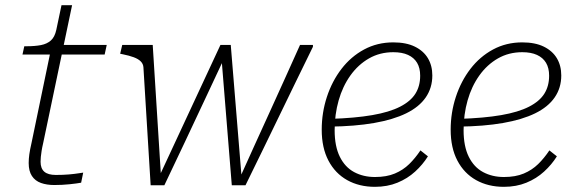

<svg xmlns="http://www.w3.org/2000/svg" viewBox="-20 -711 2226 743"><path d="M190 5Q161 5 138.5 -3Q116 -11 103.5 -30Q91 -49 91 -80Q91 -96 93.5 -114Q96 -132 102 -158L178 -524L207 -537H393L385 -500H67L74 -532H83Q115 -532 138.5 -536.5Q162 -541 177 -554.5Q192 -568 198 -596L218 -691H259L147 -157Q143 -140 141 -127Q139 -114 138 -104Q137 -94 137 -85Q137 -59 151.5 -46.5Q166 -34 196 -34Q224 -34 247 -36Q270 -38 285 -40.5Q300 -43 302 -43L294 -4Q278 -1 249.5 2Q221 5 190 5Z M616 6H563L535 -451Q534 -464 524.5 -473.5Q515 -483 497.5 -489.5Q480 -496 455 -501L445 -503L453 -537H571L604 -13L591 -17Q621 -82 651.5 -147Q682 -212 712 -277Q742 -342 772.5 -407Q803 -472 833 -537H873L916 -12L906 -18Q935 -83 964.5 -147.5Q994 -212 1023.5 -277Q1053 -342 1082.5 -407Q1112 -472 1141 -537H1191V-530Q1158 -463 1125.5 -396Q1093 -329 1060.5 -262Q1028 -195 995.5 -128Q963 -61 930 6H877L837 -488L852 -495Q813 -412 774 -328.5Q735 -245 695.5 -161.5Q656 -78 616 6Z M1431 12Q1370 12 1323.5 -14Q1277 -40 1251 -89.5Q1225 -139 1225 -209Q1225 -275 1245 -336Q1265 -397 1301.5 -444.5Q1338 -492 1389 -519.5Q1440 -547 1502 -547Q1552 -547 1585.5 -530.5Q1619 -514 1636 -485.5Q1653 -457 1653 -419Q1653 -371 1627.5 -334Q1602 -297 1552 -272.5Q1502 -248 1427.5 -235Q1353 -222 1255 -221L1259 -251Q1354 -254 1420.5 -265.5Q1487 -277 1528 -298Q1569 -319 1587.5 -348.5Q1606 -378 1606 -418Q1606 -448 1594 -468Q1582 -488 1559 -498.5Q1536 -509 1502 -509Q1450 -509 1408 -485Q1366 -461 1336 -419Q1306 -377 1290.5 -322.5Q1275 -268 1275 -207Q1275 -145 1295 -104.5Q1315 -64 1350.5 -45Q1386 -26 1431 -26Q1476 -26 1508 -39.5Q1540 -53 1563.5 -76Q1587 -99 1607 -129L1636 -106Q1616 -74 1586.5 -47Q1557 -20 1518 -4Q1479 12 1431 12Z M1930 12Q1869 12 1822.5 -14Q1776 -40 1750 -89.5Q1724 -139 1724 -209Q1724 -275 1744 -336Q1764 -397 1800.5 -444.5Q1837 -492 1888 -519.5Q1939 -547 2001 -547Q2051 -547 2084.5 -530.5Q2118 -514 2135 -485.5Q2152 -457 2152 -419Q2152 -371 2126.5 -334Q2101 -297 2051 -272.5Q2001 -248 1926.5 -235Q1852 -222 1754 -221L1758 -251Q1853 -254 1919.5 -265.5Q1986 -277 2027 -298Q2068 -319 2086.5 -348.5Q2105 -378 2105 -418Q2105 -448 2093 -468Q2081 -488 2058 -498.5Q2035 -509 2001 -509Q1949 -509 1907 -485Q1865 -461 1835 -419Q1805 -377 1789.5 -322.5Q1774 -268 1774 -207Q1774 -145 1794 -104.5Q1814 -64 1849.5 -45Q1885 -26 1930 -26Q1975 -26 2007 -39.5Q2039 -53 2062.5 -76Q2086 -99 2106 -129L2135 -106Q2115 -74 2085.5 -47Q2056 -20 2017 -4Q1978 12 1930 12Z"/></svg>

Font: Roboto Serif Thin
Style: Italic
Weight: 250
Italic angle: -10°
Version: Version 1.007